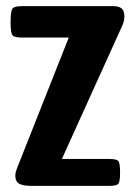

<svg xmlns="http://www.w3.org/2000/svg" viewBox="-20 -607 442 627"><path d="M82 0Q41 0 33.4 -16.8Q25.9 -33.7 35.2 -56.6L204.6 -484.4H49.8Q24.4 -484.4 19.5 -493.9Q14.6 -503.4 14.6 -533.2Q14.6 -566.4 19.5 -576.7Q24.4 -586.9 49.8 -586.9H349.6Q378.4 -586.9 384 -568.8Q389.6 -550.8 381.3 -527.8L182.1 -87.9H336.9Q362.8 -87.9 367.4 -79.6Q372.1 -71.3 372.1 -43.9Q372.1 -17.1 367.4 -8.5Q362.8 0 336.9 0Z"/></svg>

Font: Denk One
Style: Regular
Weight: 400
Designer: Irina Smirnova, Eben Sorkin
Foundry: Sorkin Type Co.f
Version: Version 1.004; ttfautohint (v1.8.4.7-5d5b);gftools[0.9.23]